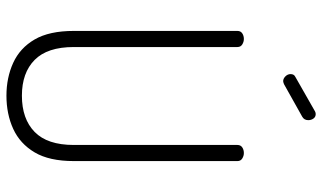

<svg xmlns="http://www.w3.org/2000/svg" viewBox="-222 -772 1000 596"><g transform="rotate(90 278.0 -474.0)"><path d="M277 6Q221 6 175 -15Q129 -36 102.5 -81.5Q76 -127 76 -203V-711Q76 -721 83.5 -726Q91 -731 101 -731Q110 -731 118 -726Q126 -721 126 -711V-203Q126 -121 166 -81.5Q206 -42 277 -42Q349 -42 389.5 -81.5Q430 -121 430 -203V-711Q430 -721 437.5 -726Q445 -731 455 -731Q464 -731 472 -726Q480 -721 480 -711V-203Q480 -127 453 -81.5Q426 -36 380 -15Q334 6 277 6ZM232 -853Q224 -853 217 -860Q210 -867 210 -876Q210 -887 219 -891L326 -952Q330 -954 334 -954Q343 -954 348 -947Q353 -940 353 -931Q353 -918 342 -912L242 -856Q240 -855 237 -854Q234 -853 232 -853Z"/></g></svg>

Font: Dosis ExtraLight Light
Style: Regular
Weight: 300
Version: Version 3.001; ttfautohint (v1.8.2)